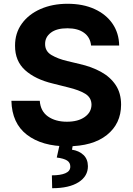

<svg xmlns="http://www.w3.org/2000/svg" viewBox="-20 -757 695 1007"><path d="M457.7 -518.1Q453.5 -561.1 421 -584.9Q388.5 -608.7 333.5 -608.7Q277 -608.7 246.8 -585.6Q216.6 -562.5 216.6 -527.3Q215.9 -488.3 250.2 -468.2Q284.4 -448.2 331.7 -437.1L397 -421.5Q460.2 -407.3 509.4 -380.3Q558.6 -353.3 586.8 -310.9Q615.1 -268.5 615.1 -207.7Q614.7 -108 540.3 -48.8Q465.9 10.3 332.7 10.3Q200.3 10.3 121.4 -50.1Q42.6 -110.4 39.8 -228.3H188.6Q192.5 -173.7 231.7 -146.1Q271 -118.6 331 -118.6Q389.6 -118.6 424.5 -143.5Q459.5 -168.3 459.9 -208.1Q459.5 -245 427.6 -264.9Q395.6 -284.8 336.3 -299L257.1 -318.9Q165.1 -340.9 111.9 -388.8Q58.6 -436.8 58.9 -517Q58.6 -583.1 94.3 -632.6Q130 -682.2 192.5 -709.7Q255 -737.2 334.5 -737.2Q415.5 -737.2 476 -709.5Q536.6 -681.8 570.3 -632.5Q604 -583.1 605.1 -518.1ZM293.7 -2.8H363.3L357.6 28.1Q394.2 33.7 417.4 55.4Q440.7 77.1 441.1 114.3Q441.4 167.3 392 198.7Q342.7 230.1 253.6 230.1L252.1 162.6Q296.9 162.6 322.4 151.8Q348 141 348.7 118.3Q349.4 96.2 332 85Q314.6 73.9 277.7 69.2Z"/></svg>

Font: Inter Zeller
Style: Bold
Weight: 700
Designer: Rasmus Andersson; Joe Bland
Foundry: zeller
Version: Version 3.015;git-dec3a8cb1